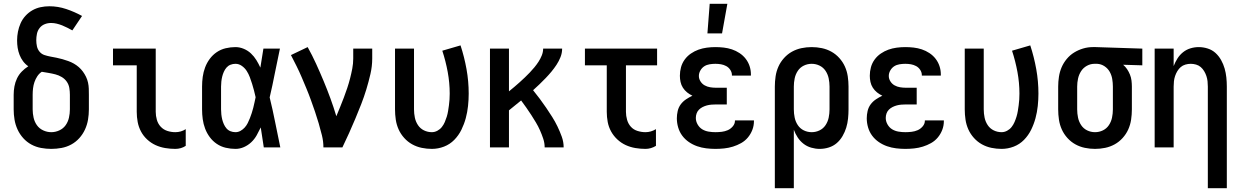

<svg xmlns="http://www.w3.org/2000/svg" viewBox="-20 -776 6540 1011"><path d="M250 8Q223 8 196 3Q169 -2 145 -15Q121 -28 102.5 -48.5Q84 -69 72.5 -94Q61 -119 56.5 -146Q52 -173 52 -200V-277Q52 -299 56 -321Q60 -343 69.5 -363Q79 -383 94.5 -399Q110 -415 129 -427Q113 -438 101.5 -453.5Q90 -469 83 -487Q76 -505 73 -524Q70 -543 70 -563Q70 -586 74.5 -609Q79 -632 88.5 -653.5Q98 -675 114 -692.5Q130 -710 150 -721.5Q170 -733 193 -738Q216 -743 240 -743Q285 -743 328.5 -728.5Q372 -714 412 -692L361 -616Q348 -623 334.5 -630Q321 -637 307 -642.5Q293 -648 278.5 -651.5Q264 -655 249 -655Q231 -655 215 -648.5Q199 -642 188.5 -628.5Q178 -615 174.5 -598Q171 -581 171 -564Q171 -548 174.5 -532Q178 -516 188.5 -503.5Q199 -491 214.5 -486Q230 -481 246 -478Q262 -475 277.5 -472Q293 -469 308.5 -464.5Q324 -460 339.5 -454.5Q355 -449 369 -441Q383 -433 395 -422.5Q407 -412 416.5 -399Q426 -386 433 -371.5Q440 -357 443.5 -341Q447 -325 447.5 -309Q448 -293 448 -277V-200Q448 -173 443.5 -146Q439 -119 427.5 -94Q416 -69 397.5 -48.5Q379 -28 355 -15Q331 -2 304 3Q277 8 250 8ZM250 -80Q272 -80 292.5 -89.5Q313 -99 325.5 -116.5Q338 -134 343 -156Q348 -178 348 -200V-277Q348 -295 345 -313Q342 -331 331.5 -346Q321 -361 305 -370.5Q289 -380 271.5 -384.5Q254 -389 236 -392Q218 -395 200 -398Q186 -389 176.5 -374.5Q167 -360 161.5 -344Q156 -328 154 -311Q152 -294 152 -277V-200Q152 -178 157 -156Q162 -134 174.5 -116.5Q187 -99 207.5 -89.5Q228 -80 250 -80Z M903 8Q876 8 849.5 3.5Q823 -1 799 -12Q775 -23 755 -41.5Q735 -60 722.5 -83.5Q710 -107 705 -133.5Q700 -160 700 -187V-432H575V-520H800V-187Q800 -166 806 -145Q812 -124 826.5 -108.5Q841 -93 861.5 -86.5Q882 -80 903 -80Q918 -80 932 -84Q946 -88 958 -96V-8Q946 0 932 4Q918 8 903 8Z M1220 8Q1194 8 1168.5 2Q1143 -4 1121.5 -18.5Q1100 -33 1084.5 -54Q1069 -75 1060 -99Q1051 -123 1047.5 -148.5Q1044 -174 1044 -200V-320Q1044 -346 1047.5 -371.5Q1051 -397 1060 -421Q1069 -445 1084.5 -466Q1100 -487 1121.5 -501.5Q1143 -516 1168.5 -522Q1194 -528 1220 -528Q1242 -528 1263.5 -519Q1285 -510 1301.5 -494.5Q1318 -479 1330 -459.5Q1342 -440 1351 -420Q1355 -445 1359 -470Q1363 -495 1367 -520H1454Q1440 -456 1427.5 -391.5Q1415 -327 1400 -263Q1416 -198 1429 -132Q1442 -66 1456 0H1369Q1365 -26 1361 -52.5Q1357 -79 1353 -105Q1343 -84 1331.5 -63.5Q1320 -43 1303 -27Q1286 -11 1264.5 -1.5Q1243 8 1220 8ZM1220 -80Q1234 -80 1246.5 -87Q1259 -94 1268.5 -104.5Q1278 -115 1284.5 -128Q1291 -141 1296 -154Q1301 -167 1305.5 -180.5Q1310 -194 1313.5 -208Q1317 -222 1320 -236Q1323 -250 1326 -264Q1322 -282 1317.5 -299.5Q1313 -317 1307.5 -334.5Q1302 -352 1295.5 -369.5Q1289 -387 1279 -402.5Q1269 -418 1253.5 -429Q1238 -440 1220 -440Q1206 -440 1193.5 -435Q1181 -430 1172.5 -420Q1164 -410 1158.5 -397.5Q1153 -385 1150 -372.5Q1147 -360 1145.5 -346.5Q1144 -333 1144 -320V-200Q1144 -187 1145.5 -173.5Q1147 -160 1150 -147.5Q1153 -135 1158.5 -122.5Q1164 -110 1172.5 -100Q1181 -90 1193.5 -85Q1206 -80 1220 -80Z M1683 0Q1683 -32 1675 -64Q1667 -96 1658 -127Q1649 -158 1638.5 -188.5Q1628 -219 1617 -249.5Q1606 -280 1593.5 -310Q1581 -340 1568.5 -369.5Q1556 -399 1541.5 -428Q1527 -457 1512 -486L1600 -528Q1624 -485 1644.5 -440Q1665 -395 1684 -349.5Q1703 -304 1720 -257.5Q1737 -211 1751 -164Q1761 -188 1771 -212.5Q1781 -237 1790.5 -262Q1800 -287 1808.5 -312.5Q1817 -338 1823.5 -363.5Q1830 -389 1835 -415Q1840 -441 1840 -468V-520H1940V-468Q1940 -427 1930.5 -386Q1921 -345 1909 -305.5Q1897 -266 1882 -227.5Q1867 -189 1851 -151Q1835 -113 1818 -75Q1801 -37 1783 0Z M2254 8Q2227 8 2200.5 2.5Q2174 -3 2150.5 -16Q2127 -29 2108.5 -49.5Q2090 -70 2079 -94.5Q2068 -119 2064 -146Q2060 -173 2060 -200V-520H2160V-200Q2160 -178 2164.5 -156.5Q2169 -135 2181 -117Q2193 -99 2212.5 -89.5Q2232 -80 2254 -80Q2269 -80 2283 -87.5Q2297 -95 2306.5 -107Q2316 -119 2322 -133Q2328 -147 2332.5 -161.5Q2337 -176 2339.5 -191.5Q2342 -207 2344 -222Q2346 -237 2347 -252Q2348 -267 2348 -283Q2348 -340 2337.5 -397Q2327 -454 2309 -509L2405 -537Q2425 -476 2436.5 -412Q2448 -348 2448 -283Q2448 -251 2444.5 -218Q2441 -185 2432.5 -153.5Q2424 -122 2409.5 -92.5Q2395 -63 2372 -39.5Q2349 -16 2318 -4Q2287 8 2254 8Z M2560 0V-520H2660V-295Q2675 -307 2689 -319Q2703 -331 2716.5 -343Q2730 -355 2743.5 -368Q2757 -381 2769.5 -394Q2782 -407 2794 -421.5Q2806 -436 2816 -451.5Q2826 -467 2833 -484.5Q2840 -502 2840 -520H2940Q2940 -497 2931.5 -475.5Q2923 -454 2910.5 -435Q2898 -416 2883.5 -398.5Q2869 -381 2853 -364.5Q2837 -348 2820.5 -332Q2804 -316 2787 -301Q2805 -279 2822.5 -255.5Q2840 -232 2856 -208.5Q2872 -185 2887.5 -160.5Q2903 -136 2915.5 -110Q2928 -84 2938 -56.5Q2948 -29 2948 0H2848Q2848 -23 2840.5 -45.5Q2833 -68 2823.5 -89.5Q2814 -111 2802 -131Q2790 -151 2777.5 -170.5Q2765 -190 2751.5 -209Q2738 -228 2724 -247Q2708 -234 2692 -221Q2676 -208 2660 -195V0Z M3379 8Q3352 8 3325.5 3.5Q3299 -1 3275 -12Q3251 -23 3231 -41.5Q3211 -60 3198 -83.5Q3185 -107 3180 -133.5Q3175 -160 3175 -187V-432H3060V-520H3440V-432H3276V-187Q3276 -166 3282 -145Q3288 -124 3302 -108.5Q3316 -93 3337 -86.5Q3358 -80 3379 -80Q3393 -80 3407 -84Q3421 -88 3434 -96V-8Q3421 0 3407 4Q3393 8 3379 8Z M3747 8Q3723 8 3698.5 5Q3674 2 3651 -6Q3628 -14 3607.5 -28Q3587 -42 3572.5 -61.5Q3558 -81 3551 -105Q3544 -129 3544 -153Q3544 -172 3548.5 -191.5Q3553 -211 3564.5 -226.5Q3576 -242 3592.5 -253Q3609 -264 3626 -272Q3611 -279 3598 -289.5Q3585 -300 3576 -314Q3567 -328 3563.5 -344.5Q3560 -361 3560 -377Q3560 -400 3566 -422Q3572 -444 3585.5 -462.5Q3599 -481 3618 -494Q3637 -507 3658 -514.5Q3679 -522 3701.5 -525Q3724 -528 3747 -528Q3769 -528 3791 -525.5Q3813 -523 3834 -516Q3855 -509 3874 -496.5Q3893 -484 3906.5 -466.5Q3920 -449 3927 -428Q3934 -407 3934 -385V-378H3834V-381Q3834 -395 3825.5 -408Q3817 -421 3804 -428Q3791 -435 3776.5 -437.5Q3762 -440 3747 -440Q3732 -440 3716.5 -437.5Q3701 -435 3688.5 -427Q3676 -419 3668 -405Q3660 -391 3660 -376Q3660 -361 3668.5 -347.5Q3677 -334 3690.5 -326.5Q3704 -319 3719.5 -316.5Q3735 -314 3750 -314H3807V-226H3750Q3738 -226 3726 -225Q3714 -224 3702.5 -221Q3691 -218 3680 -212.5Q3669 -207 3660.5 -198.5Q3652 -190 3648 -178.5Q3644 -167 3644 -155Q3644 -137 3653.5 -120.5Q3663 -104 3678 -95Q3693 -86 3711 -83Q3729 -80 3747 -80Q3764 -80 3780.5 -82Q3797 -84 3812 -90.5Q3827 -97 3838.5 -110.5Q3850 -124 3850 -140V-142H3950V-138Q3950 -114 3941.5 -92Q3933 -70 3918 -52Q3903 -34 3882.5 -22.5Q3862 -11 3839.5 -4Q3817 3 3793.5 5.5Q3770 8 3747 8ZM3705 -600 3717 -756H3810L3782 -600Z M4060 215V-320Q4060 -347 4064 -374Q4068 -401 4079 -425.5Q4090 -450 4108.5 -470.5Q4127 -491 4150.5 -504Q4174 -517 4200.5 -522.5Q4227 -528 4254 -528Q4281 -528 4307.5 -522.5Q4334 -517 4357.5 -504Q4381 -491 4399.5 -470.5Q4418 -450 4429 -425.5Q4440 -401 4444 -374Q4448 -347 4448 -320V-200Q4448 -176 4445.5 -151.5Q4443 -127 4436 -104Q4429 -81 4416.5 -59.5Q4404 -38 4386 -22.5Q4368 -7 4344.5 0.5Q4321 8 4296 8Q4274 8 4251.5 1.5Q4229 -5 4211 -19Q4193 -33 4180.5 -52Q4168 -71 4160 -93V215ZM4254 -80Q4276 -80 4295.5 -89.5Q4315 -99 4327 -117Q4339 -135 4343.5 -156.5Q4348 -178 4348 -200V-320Q4348 -342 4343.5 -363.5Q4339 -385 4327 -403Q4315 -421 4295.5 -430.5Q4276 -440 4254 -440Q4232 -440 4212.5 -430.5Q4193 -421 4181 -403Q4169 -385 4164.5 -363.5Q4160 -342 4160 -320V-200Q4160 -178 4164.5 -156.5Q4169 -135 4181 -117Q4193 -99 4212.5 -89.5Q4232 -80 4254 -80Z M4747 8Q4723 8 4698.5 5Q4674 2 4651 -6Q4628 -14 4607.5 -28Q4587 -42 4572.5 -61.5Q4558 -81 4551 -105Q4544 -129 4544 -153Q4544 -172 4548.5 -191.5Q4553 -211 4564.5 -226.5Q4576 -242 4592.5 -253Q4609 -264 4626 -272Q4611 -279 4598 -289.5Q4585 -300 4576 -314Q4567 -328 4563.5 -344.5Q4560 -361 4560 -377Q4560 -400 4566 -422Q4572 -444 4585.5 -462.5Q4599 -481 4618 -494Q4637 -507 4658 -514.5Q4679 -522 4701.5 -525Q4724 -528 4747 -528Q4769 -528 4791 -525.5Q4813 -523 4834 -516Q4855 -509 4874 -496.5Q4893 -484 4906.5 -466.5Q4920 -449 4927 -428Q4934 -407 4934 -385V-378H4834V-381Q4834 -395 4825.5 -408Q4817 -421 4804 -428Q4791 -435 4776.5 -437.5Q4762 -440 4747 -440Q4732 -440 4716.5 -437.5Q4701 -435 4688.5 -427Q4676 -419 4668 -405Q4660 -391 4660 -376Q4660 -361 4668.5 -347.5Q4677 -334 4690.5 -326.5Q4704 -319 4719.5 -316.5Q4735 -314 4750 -314H4807V-226H4750Q4738 -226 4726 -225Q4714 -224 4702.5 -221Q4691 -218 4680 -212.5Q4669 -207 4660.5 -198.5Q4652 -190 4648 -178.5Q4644 -167 4644 -155Q4644 -137 4653.5 -120.5Q4663 -104 4678 -95Q4693 -86 4711 -83Q4729 -80 4747 -80Q4764 -80 4780.5 -82Q4797 -84 4812 -90.5Q4827 -97 4838.5 -110.5Q4850 -124 4850 -140V-142H4950V-138Q4950 -114 4941.5 -92Q4933 -70 4918 -52Q4903 -34 4882.5 -22.5Q4862 -11 4839.5 -4Q4817 3 4793.5 5.5Q4770 8 4747 8Z M5254 8Q5227 8 5200.5 2.5Q5174 -3 5150.5 -16Q5127 -29 5108.5 -49.5Q5090 -70 5079 -94.5Q5068 -119 5064 -146Q5060 -173 5060 -200V-520H5160V-200Q5160 -178 5164.5 -156.5Q5169 -135 5181 -117Q5193 -99 5212.5 -89.5Q5232 -80 5254 -80Q5269 -80 5283 -87.5Q5297 -95 5306.5 -107Q5316 -119 5322 -133Q5328 -147 5332.5 -161.5Q5337 -176 5339.5 -191.5Q5342 -207 5344 -222Q5346 -237 5347 -252Q5348 -267 5348 -283Q5348 -340 5337.5 -397Q5327 -454 5309 -509L5405 -537Q5425 -476 5436.5 -412Q5448 -348 5448 -283Q5448 -251 5444.5 -218Q5441 -185 5432.5 -153.5Q5424 -122 5409.5 -92.5Q5395 -63 5372 -39.5Q5349 -16 5318 -4Q5287 8 5254 8Z M5746 8Q5719 8 5692.5 2.5Q5666 -3 5642.5 -16Q5619 -29 5600.5 -49.5Q5582 -70 5571 -94.5Q5560 -119 5556 -146Q5552 -173 5552 -200V-320Q5552 -346 5556 -372Q5560 -398 5570 -421.5Q5580 -445 5597 -465.5Q5614 -486 5636 -499.5Q5658 -513 5683 -520.5Q5708 -528 5734 -528H5750L5995 -520V-432L5894 -435Q5906 -425 5915 -411.5Q5924 -398 5930 -383Q5936 -368 5938 -352Q5940 -336 5940 -320V-200Q5940 -173 5936 -146Q5932 -119 5921 -94.5Q5910 -70 5891.5 -49.5Q5873 -29 5849.5 -16Q5826 -3 5799.5 2.5Q5773 8 5746 8ZM5746 -80Q5768 -80 5787.5 -89.5Q5807 -99 5819 -117Q5831 -135 5835.5 -156.5Q5840 -178 5840 -200V-320Q5840 -340 5836.5 -360.5Q5833 -381 5823 -398.5Q5813 -416 5795.5 -427.5Q5778 -439 5757 -440H5743Q5722 -440 5703 -429.5Q5684 -419 5672.5 -401Q5661 -383 5656.5 -362Q5652 -341 5652 -320V-200Q5652 -178 5656.5 -156.5Q5661 -135 5673 -117Q5685 -99 5704.5 -89.5Q5724 -80 5746 -80Z M6340 215V-320Q6340 -334 6338.5 -348Q6337 -362 6332.5 -375.5Q6328 -389 6320.5 -401.5Q6313 -414 6302.5 -423Q6292 -432 6278 -436Q6264 -440 6250 -440Q6236 -440 6222 -436Q6208 -432 6197.5 -423Q6187 -414 6179.5 -401.5Q6172 -389 6167.5 -375.5Q6163 -362 6161.5 -348Q6160 -334 6160 -320V0H6060V-520H6160V-428Q6168 -449 6180 -468Q6192 -487 6209.5 -501Q6227 -515 6248.5 -521.5Q6270 -528 6292 -528Q6316 -528 6339.5 -520.5Q6363 -513 6380.5 -497Q6398 -481 6410 -459.5Q6422 -438 6428.5 -415Q6435 -392 6437.5 -368Q6440 -344 6440 -320V215Z"/></svg>

Font: Iosevka Term Curly Semibold
Style: Regular
Weight: 600
Designer: Belleve Invis
Foundry: Belleve Invis
Version: Version 32.3.0